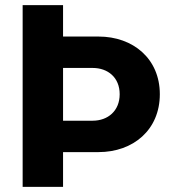

<svg xmlns="http://www.w3.org/2000/svg" viewBox="-20 -726 668 746"><path d="M68 0H225V-135H363C497 -135 601 -221 601 -360C601 -498 497 -584 363 -584H225V-706H68ZM225 -257V-462H340C399 -462 445 -425 445 -360C445 -295 399 -257 340 -257Z"/></svg>

Font: MV Cash
Style: Bold
Weight: 700
Designer: Rodrigo Fuenzalida
Foundry: fragTYPE
Version: Version 1.100;Glyphs 3.1.2 (3151)